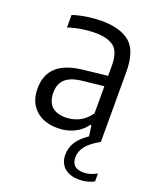

<svg xmlns="http://www.w3.org/2000/svg" viewBox="-141 -636 762 928"><g transform="rotate(20 240.0 -172.0)"><path d="M195 9Q124.5 9 82.2 -30Q40 -69 40 -138.5Q40 -210 84.8 -250.2Q129.5 -290.5 227.5 -299.5L340 -312V-362.5Q340 -435 307.5 -460.5Q275 -486 209.5 -486Q180.5 -486 144.5 -480.8Q108.5 -475.5 73 -463.5V-528Q105 -539 145 -545Q185 -551 220 -551Q317 -551 366.5 -509.2Q416 -467.5 416 -359.5V0Q365.5 28.5 345.5 55.2Q325.5 82 325.5 112Q325.5 168 386.5 168Q420.5 168 455 148.5V189Q421.5 207.5 380 207.5Q330 207.5 302.8 183.2Q275.5 159 275.5 116.5Q275.5 82 293.5 52.2Q311.5 22.5 353 -5.5L345.5 -60H340Q315.5 -26 277.8 -8.5Q240 9 195 9ZM118.5 -146.5Q118.5 -52.5 215.5 -52.5Q247.5 -52.5 280.5 -67.2Q313.5 -82 340 -119V-258.5L233 -247Q173 -241 145.8 -216Q118.5 -191 118.5 -146.5Z"/></g></svg>

Font: Encode Sans SemiCondensed SemiCondensed
Style: Regular
Weight: 400
Width: 4
Designer: Multiple Designers
Foundry: Impallari Type
Version: Version 3.000; ttfautohint (v1.8.3) -l 8 -r 50 -G 200 -x 14 